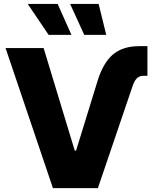

<svg xmlns="http://www.w3.org/2000/svg" viewBox="-20 -977 795 997"><path d="M484.9 -551.3Q514.2 -649.4 565.7 -693.4Q617.2 -737.3 702.6 -737.3H745.6V-583.5H726.6Q704.1 -583.5 691.2 -570.8Q678.2 -558.1 668.9 -531.2L488.3 0H254.9L8.8 -727.5H206.5L368.2 -194.8H375ZM232.4 -795.9 124 -956.5H279.3L351.1 -795.9ZM417.5 -795.9 344.2 -956.5H492.2L531.7 -795.9Z"/></svg>

Font: Inter Tight ExtraBold
Style: Regular
Weight: 800
Designer: Rasmus Andersson
Foundry: rsms
Version: Version 3.004; ttfautohint (v1.8.4.7-5d5b)